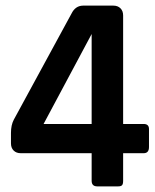

<svg xmlns="http://www.w3.org/2000/svg" viewBox="-20 -663 550 683"><path d="M306 -222V-542L135 -222ZM400 0H326Q306 0 306 -20V-118H54Q38 -118 28.5 -127.5Q19 -137 19 -153V-190Q19 -218 29 -237L234 -614Q248 -643 276 -643H383Q399 -643 408.5 -633.5Q418 -624 418 -608V-222H491Q510 -222 510 -204V-140Q510 -118 491 -118H418V-20Q418 -8 414 -4Q410 0 400 0Z"/></svg>

Font: Rajdhani
Style: Bold
Weight: 700
Designer: Satya Rajpurohit, Jyotish Sonowal
Foundry: Indian Type Foundry
Version: Version 1.201 February 1, 2022